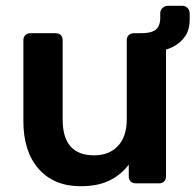

<svg xmlns="http://www.w3.org/2000/svg" viewBox="-20 -635 677 665"><path d="M259 10Q167 10 114 -50Q61 -110 61 -215V-496Q61 -507 68 -513.5Q75 -520 85 -520H173Q184 -520 190.5 -513.5Q197 -507 197 -496V-221Q197 -97 306 -97Q358 -97 388.5 -129.5Q419 -162 419 -221V-496Q419 -507 426 -513.5Q433 -520 444 -520H531Q542 -520 548.5 -513.5Q555 -507 555 -496V-24Q555 -13 548.5 -6.5Q542 0 531 0H450Q439 0 432.5 -6.5Q426 -13 426 -24V-65Q400 -30 359.5 -10Q319 10 259 10ZM462 -520Q502 -519 518.5 -531.5Q535 -544 535 -573V-589Q535 -600 543 -607.5Q551 -615 563 -615H611Q622 -615 629.5 -607.5Q637 -600 637 -588V-568Q637 -532 621 -509Q605 -486 579.5 -473Q554 -460 523 -457Q492 -454 462 -458Z"/></svg>

Font: Fz Rubik Med
Style: Regular
Weight: 500
Designer: Hubert and Fischer
Foundry: Hubert and Fischer
Version: Vit hóa bi FontZin.com